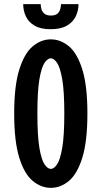

<svg xmlns="http://www.w3.org/2000/svg" viewBox="-20 -896 490 927"><path d="M225.5 11Q178.5 11 138 -22.5Q97.5 -56 73 -134.8Q48.5 -213.5 48.5 -348Q48.5 -482 73.2 -560.5Q98 -639 138.2 -672.5Q178.5 -706 225.5 -706Q272.5 -706 312.8 -672.5Q353 -639 377.5 -560.5Q402 -482 402 -348Q402 -213.5 377.5 -134.8Q353 -56 312.8 -22.5Q272.5 11 225.5 11ZM225.5 -80.5Q240.5 -80.5 255.5 -102.5Q270.5 -124.5 280.5 -182.2Q290.5 -240 290.5 -348Q290.5 -455.5 280.5 -513Q270.5 -570.5 255.5 -592.5Q240.5 -614.5 225.5 -614.5Q210 -614.5 195 -592.5Q180 -570.5 170.2 -513Q160.5 -455.5 160.5 -348Q160.5 -240 170.2 -182.2Q180 -124.5 195 -102.5Q210 -80.5 225.5 -80.5ZM224.5 -755Q176 -755 146.8 -772.2Q117.5 -789.5 104.8 -817.2Q92 -845 92 -876H176.5Q176.5 -866 179.8 -853Q183 -840 193.8 -830.5Q204.5 -821 225.5 -821Q247.5 -821 257.8 -830.5Q268 -840 271.2 -853Q274.5 -866 274.5 -876H359Q359 -845 345.8 -817.2Q332.5 -789.5 303 -772.2Q273.5 -755 224.5 -755Z"/></svg>

Font: Trispace Condensed Medium
Style: Regular
Weight: 500
Width: 3
Designer: Tyler Finck
Foundry: Etcetera Type Company
Version: Version 1.210; ttfautohint (v1.8.3)